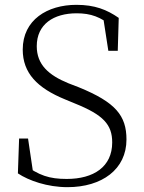

<svg xmlns="http://www.w3.org/2000/svg" viewBox="-20 -759 595 794"><path d="M259 15C402 15 503 -59 503 -182C503 -281 458 -336 306 -398L262 -415C182 -448 132 -491 132 -568C132 -659 202 -704 297 -704C356 -704 396 -689 445 -649L444 -678L405 -698L428 -549H467L471 -685C422 -719 372 -739 296 -739C176 -739 74 -677 74 -554C74 -457 134 -395 249 -348L290 -331C407 -284 444 -244 444 -170C444 -69 367 -19 256 -19C184 -19 141 -33 77 -81L80 -51L119 -31L96 -186H59L54 -42C99 -12 176 15 259 15Z"/></svg>

Font: Source Han Serif CN VF
Style: Regular
Weight: 250
Designer: Ryoko NISHIZUKA 西塚涼子 (kana & ideographs); Frank Grießhammer (Latin, Greek & Cyrillic); Wenlong ZHANG 张文龙 (bopomofo); San
Foundry: Adobe
Version: Version 2.002;hotconv 1.1.0;makeotfexe 2.6.0